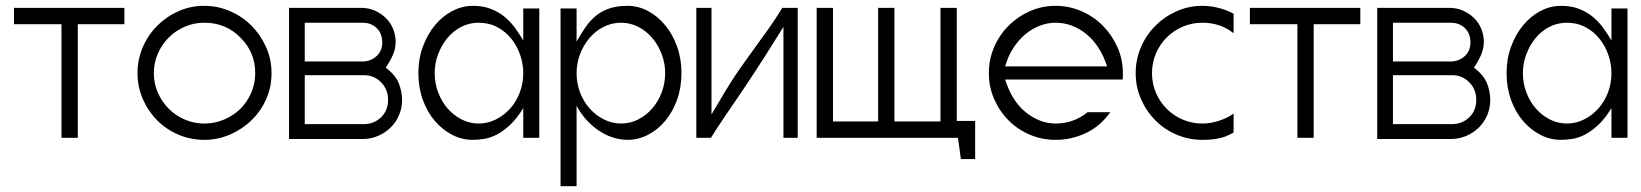

<svg xmlns="http://www.w3.org/2000/svg" viewBox="-20 -475 5631 659"><path d="M407 -392H247V-2H191V-392H28V-448H407Z M681 -455Q727 -455 769 -437Q811 -419 842.5 -387.5Q874 -356 893 -314Q912 -272 912 -224Q912 -176 893.5 -134.5Q875 -93 843 -62Q811 -31 769 -13Q727 5 681 5Q634 5 592 -13Q550 -31 519 -62.5Q488 -94 470 -135.5Q452 -177 452 -224Q452 -271 470 -313Q488 -355 519.5 -386.5Q551 -418 592.5 -436.5Q634 -455 681 -455ZM804 -347Q755 -397 681 -397Q646 -397 614.5 -383.5Q583 -370 559.5 -346.5Q536 -323 522 -291.5Q508 -260 508 -224Q508 -188 522 -156.5Q536 -125 559.5 -101.5Q583 -78 614.5 -64.5Q646 -51 681 -51Q717 -51 749 -64.5Q781 -78 804.5 -101Q828 -124 842 -156Q856 -188 856 -224Q856 -297 804 -347Z M1220 -448Q1245 -448 1266.5 -438.5Q1288 -429 1304 -413.5Q1320 -398 1329 -376.5Q1338 -355 1338 -331Q1338 -310 1329.5 -289Q1321 -268 1304 -243Q1338 -217 1349 -188.5Q1360 -160 1360 -132Q1360 -104 1349.5 -79.5Q1339 -55 1320.5 -37Q1302 -19 1277.5 -8.5Q1253 2 1226 2H972V-448ZM1026 -217V-49H1229Q1263 -49 1287.5 -72Q1312 -95 1312 -133Q1312 -168 1288 -192.5Q1264 -217 1229 -217ZM1026 -397V-264H1224Q1252 -264 1272 -282Q1292 -300 1292 -329Q1292 -360 1273 -378.5Q1254 -397 1224 -397Z M1831 -446V-2H1776V-104Q1754 -68 1731 -46.5Q1708 -25 1686 -13.5Q1664 -2 1643 1.5Q1622 5 1603 5Q1565 5 1531.5 -12.5Q1498 -30 1472 -60.5Q1446 -91 1431 -133Q1416 -175 1416 -224Q1416 -273 1431.5 -315Q1447 -357 1472.5 -388Q1498 -419 1532 -437Q1566 -455 1603 -455Q1637 -455 1663.5 -445Q1690 -435 1711 -418Q1732 -401 1747.5 -379.5Q1763 -358 1776 -336V-446ZM1776 -224Q1776 -255 1765.5 -286Q1755 -317 1735 -342Q1715 -367 1686.5 -382Q1658 -397 1623 -397Q1591 -397 1563.5 -383Q1536 -369 1516 -345Q1496 -321 1484 -289.5Q1472 -258 1472 -224Q1472 -189 1484 -157.5Q1496 -126 1516.5 -102.5Q1537 -79 1564.5 -65Q1592 -51 1623 -51Q1654 -51 1682 -65Q1710 -79 1731 -102.5Q1752 -126 1764 -157.5Q1776 -189 1776 -224Z M1904 -446H1959V-332Q1974 -359 1989.5 -381.5Q2005 -404 2025 -420.5Q2045 -437 2071.5 -446Q2098 -455 2134 -455Q2171 -455 2204.5 -437Q2238 -419 2263.5 -388Q2289 -357 2304 -315Q2319 -273 2319 -224Q2319 -175 2304 -133Q2289 -91 2263.5 -60.5Q2238 -30 2204.5 -12.5Q2171 5 2134 5Q2114 5 2091 -1Q2068 -7 2045 -20.5Q2022 -34 1999.5 -56.5Q1977 -79 1959 -112V164H1904ZM2112 -397Q2079 -397 2051 -382.5Q2023 -368 2002.5 -343.5Q1982 -319 1970.5 -288Q1959 -257 1959 -224Q1959 -189 1971 -157.5Q1983 -126 2004 -102.5Q2025 -79 2053 -65Q2081 -51 2112 -51Q2143 -51 2170.5 -65Q2198 -79 2218.5 -102.5Q2239 -126 2251 -157.5Q2263 -189 2263 -224Q2263 -258 2251 -289.5Q2239 -321 2218.5 -345Q2198 -369 2170.5 -383Q2143 -397 2112 -397Z M2669 -2V-383Q2658 -366 2640 -336.5Q2622 -307 2601 -274.5Q2580 -242 2559.5 -211Q2539 -180 2525 -159Q2496 -117 2469 -77Q2442 -37 2420 -2H2370V-448H2422V-82Q2447 -125 2467 -158Q2487 -191 2504 -216.5Q2521 -242 2536 -262.5Q2551 -283 2565 -303Q2592 -340 2618 -376.5Q2644 -413 2665 -448H2718V-2Z M2783 -2V-448H2839V-58H2994V-448H3050V-58H3208V-448H3264V-60H3327V71H3278L3268 -2Z M3603 -455Q3649 -455 3691 -437Q3733 -419 3764.5 -387.5Q3796 -356 3815 -314Q3834 -272 3834 -224Q3834 -219 3834 -213Q3834 -207 3833 -202H3430Q3453 -128 3501 -89.5Q3549 -51 3603 -51Q3665 -51 3713 -90H3791Q3757 -42 3707.5 -18.5Q3658 5 3603 5Q3556 5 3514 -13Q3472 -31 3441 -62.5Q3410 -94 3392 -135.5Q3374 -177 3374 -224Q3374 -271 3392 -313Q3410 -355 3441.5 -386.5Q3473 -418 3514.5 -436.5Q3556 -455 3603 -455ZM3780 -247Q3756 -320 3708 -358.5Q3660 -397 3603 -397Q3576 -397 3549.5 -387Q3523 -377 3500 -358Q3477 -339 3458.5 -311Q3440 -283 3430 -247Z M4107 -455Q4134 -455 4162 -448Q4190 -441 4214 -428V-361Q4169 -397 4107 -397Q4071 -397 4039.5 -383.5Q4008 -370 3984.5 -346.5Q3961 -323 3947.5 -291.5Q3934 -260 3934 -224Q3934 -188 3947.5 -156.5Q3961 -125 3984.5 -101.5Q4008 -78 4039.5 -64.5Q4071 -51 4107 -51Q4135 -51 4164 -60.5Q4193 -70 4214 -85V-20Q4188 -5 4163 0Q4138 5 4107 5Q4060 5 4018 -13Q3976 -31 3945 -62.5Q3914 -94 3896 -135.5Q3878 -177 3878 -224Q3878 -271 3896 -313Q3914 -355 3945.5 -386.5Q3977 -418 4018.5 -436.5Q4060 -455 4107 -455Z M4649 -392H4489V-2H4433V-392H4270V-448H4649Z M4955 -448Q4980 -448 5001.5 -438.5Q5023 -429 5039 -413.5Q5055 -398 5064 -376.5Q5073 -355 5073 -331Q5073 -310 5064.5 -289Q5056 -268 5039 -243Q5073 -217 5084 -188.5Q5095 -160 5095 -132Q5095 -104 5084.5 -79.5Q5074 -55 5055.5 -37Q5037 -19 5012.5 -8.5Q4988 2 4961 2H4707V-448ZM4761 -217V-49H4964Q4998 -49 5022.5 -72Q5047 -95 5047 -133Q5047 -168 5023 -192.5Q4999 -217 4964 -217ZM4761 -397V-264H4959Q4987 -264 5007 -282Q5027 -300 5027 -329Q5027 -360 5008 -378.5Q4989 -397 4959 -397Z M5566 -446V-2H5511V-104Q5489 -68 5466 -46.5Q5443 -25 5421 -13.5Q5399 -2 5378 1.5Q5357 5 5338 5Q5300 5 5266.5 -12.5Q5233 -30 5207 -60.5Q5181 -91 5166 -133Q5151 -175 5151 -224Q5151 -273 5166.5 -315Q5182 -357 5207.5 -388Q5233 -419 5267 -437Q5301 -455 5338 -455Q5372 -455 5398.5 -445Q5425 -435 5446 -418Q5467 -401 5482.5 -379.5Q5498 -358 5511 -336V-446ZM5511 -224Q5511 -255 5500.5 -286Q5490 -317 5470 -342Q5450 -367 5421.5 -382Q5393 -397 5358 -397Q5326 -397 5298.5 -383Q5271 -369 5251 -345Q5231 -321 5219 -289.5Q5207 -258 5207 -224Q5207 -189 5219 -157.5Q5231 -126 5251.5 -102.5Q5272 -79 5299.5 -65Q5327 -51 5358 -51Q5389 -51 5417 -65Q5445 -79 5466 -102.5Q5487 -126 5499 -157.5Q5511 -189 5511 -224Z"/></svg>

Font: Fundamental  Brigade Scvhlank
Style: Regular
Weight: 100
Designer: Peter Wiegel, original typeface by Arno Drescher 1935
Foundry: Peter Wiegel
Version: Version 0.000 2012 initial release